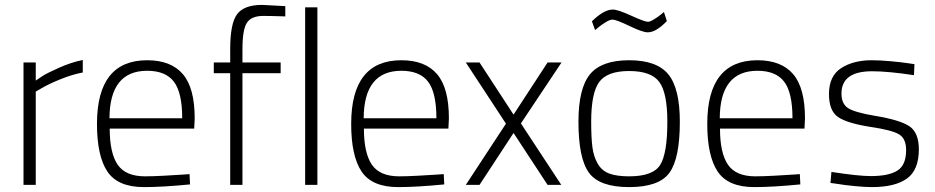

<svg xmlns="http://www.w3.org/2000/svg" viewBox="-20 -755 3819 784"><path d="M76 0V-500H126V-426Q136 -433 153.5 -444.5Q171 -456 221.5 -478.5Q272 -501 318 -510V-459Q275 -451 227 -431.5Q179 -412 152 -396L126 -381V0Z M572 -35Q604 -35 649.5 -37.5Q695 -40 725 -42L754 -44L756 -2Q644 9 568 9Q461 9 418.5 -54.5Q376 -118 376 -249Q376 -509 581 -509Q678 -509 726.5 -452.5Q775 -396 775 -272L773 -230H428Q428 -130 460.5 -82.5Q493 -35 572 -35ZM427 -272H724Q724 -377 690 -421.5Q656 -466 581 -466Q428 -466 427 -272Z M970 -456V0H920V-456H853V-500H920V-555Q920 -660 948.5 -697.5Q977 -735 1050 -735L1145 -730V-688Q1084 -690 1055 -690Q1007 -690 988.5 -662.5Q970 -635 970 -554V-500H1126V-456Z M1226 0V-725H1276V0Z M1610 -35Q1642 -35 1687.5 -37.5Q1733 -40 1763 -42L1792 -44L1794 -2Q1682 9 1606 9Q1499 9 1456.5 -54.5Q1414 -118 1414 -249Q1414 -509 1619 -509Q1716 -509 1764.5 -452.5Q1813 -396 1813 -272L1811 -230H1466Q1466 -130 1498.5 -82.5Q1531 -35 1610 -35ZM1465 -272H1762Q1762 -377 1728 -421.5Q1694 -466 1619 -466Q1466 -466 1465 -272Z M1882 -500H1938L2077 -287L2216 -500H2273L2107 -251L2272 0H2216L2077 -212L1938 0H1882L2046 -250Z M2756 -258Q2756 -108 2713.5 -49.5Q2671 9 2549 9Q2428 9 2385 -49.5Q2342 -108 2342 -258Q2342 -394 2389 -451.5Q2436 -509 2549 -509Q2662 -509 2709 -451.5Q2756 -394 2756 -258ZM2549 -35Q2647 -35 2676 -82Q2705 -129 2705 -258Q2705 -376 2672 -420.5Q2639 -465 2549 -465Q2460 -465 2427 -420.5Q2394 -376 2394 -258Q2394 -192 2399 -154Q2404 -116 2420.5 -87Q2437 -58 2467.5 -46.5Q2498 -35 2549 -35ZM2691 -706 2703 -669Q2659 -623 2625 -623Q2604 -623 2550 -649Q2496 -675 2481 -675Q2471 -675 2453.5 -664.5Q2436 -654 2423 -643L2410 -632L2397 -668Q2446 -716 2482 -716Q2503 -716 2557.5 -691Q2612 -666 2626 -666Q2634 -666 2650.5 -676Q2667 -686 2679 -696Z M3064 -35Q3096 -35 3141.5 -37.5Q3187 -40 3217 -42L3246 -44L3248 -2Q3136 9 3060 9Q2953 9 2910.5 -54.5Q2868 -118 2868 -249Q2868 -509 3073 -509Q3170 -509 3218.5 -452.5Q3267 -396 3267 -272L3265 -230H2920Q2920 -130 2952.5 -82.5Q2985 -35 3064 -35ZM2919 -272H3216Q3216 -377 3182 -421.5Q3148 -466 3073 -466Q2920 -466 2919 -272Z M3714 -493 3712 -448Q3607 -464 3541 -464Q3416 -464 3416 -373Q3416 -331 3443 -313.5Q3470 -296 3553 -282Q3656 -265 3694 -239Q3732 -213 3732 -145Q3732 -61 3683.5 -26Q3635 9 3540 9Q3514 9 3471.5 5Q3429 1 3400 -4L3371 -8L3375 -53Q3485 -36 3536 -36Q3609 -36 3644.5 -58.5Q3680 -81 3680 -142Q3680 -189 3651 -206.5Q3622 -224 3533 -237Q3438 -252 3401.5 -277.5Q3365 -303 3365 -371Q3365 -445 3415 -477Q3465 -509 3539 -509Q3573 -509 3616.5 -505Q3660 -501 3687 -497Z"/></svg>

Font: TitilliumText
Style: Light
Weight: 300
Designer: Accademia di Belle Arti di Urbino and others
Foundry: Accademia di Belle Arti di Urbino and others.
Version: Version 60.001